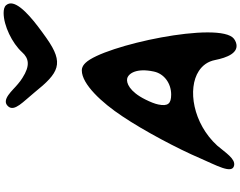

<svg xmlns="http://www.w3.org/2000/svg" viewBox="-156 -1172 1354 1083"><g transform="rotate(-90 521.5 -631.0)"><path d="M129 12C167 20 201 -36 241 -83C366 -220 563 -252 662 -187C694 -166 716 -136 724 -95C737 -30 764 44 824 22C831 19 838 16 844 11C946 -69 807 -724 708 -826C698 -836 686 -847 665 -847C588 -847 483 -734 407 -619C326 -499 223 -305 169 -178C131 -90 78 2 129 12ZM620 -591C648 -584 680 -539 659 -441C647 -383 593 -343 529 -343C478 -343 462 -361 473 -415C477 -435 487 -460 501 -488C546 -579 596 -597 620 -591ZM463 -1263C430 -1227 490 -1177 541 -1114C652 -976 704 -945 847 -1046C867 -1060 889 -1076 914 -1095C995 -1157 1070 -1230 1034 -1273C1025 -1285 1007 -1288 989 -1288C918 -1288 819 -1240 768 -1184C734 -1146 693 -1137 623 -1182C611 -1189 600 -1198 588 -1208C553 -1236 500 -1304 463 -1263Z"/></g></svg>

Font: Venom Sans
Style: BdObl
Weight: 700
Version: Version 1.001